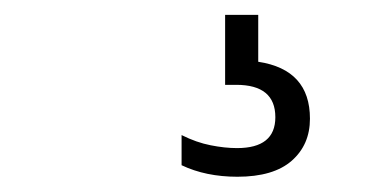

<svg xmlns="http://www.w3.org/2000/svg" viewBox="-20 -30 492 258"><path d="M299 207.5Q256.5 207.5 224 192V151.5Q244 161.5 263 165.2Q282 169 298.5 169Q350 169 350 127.5Q350 84 297.5 84H282.5V-10H327V53Q396.5 63.5 396.5 129.5Q396.5 164.5 372 186Q347.5 207.5 299 207.5Z"/></svg>

Font: Encode Sans Cnd
Style: Regular
Weight: 400
Width: 3
Designer: Multiple Designers
Foundry: Impallari Type
Version: Version 3.002; ttfautohint (v1.8.3) -l 8 -r 50 -G 200 -x 14 